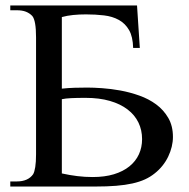

<svg xmlns="http://www.w3.org/2000/svg" viewBox="-20 -682 690 702"><path d="M466.8 -506.8Q465.8 -547.9 451.9 -572Q438 -596.2 414.6 -609.1Q391.1 -622.1 360.4 -625.7Q329.6 -629.4 294.4 -629.4Q269.5 -629.4 247.6 -627.2Q225.6 -625 206.1 -619.6V-357.9Q229.5 -360.4 252.7 -361.1Q275.9 -361.8 299.3 -361.8Q321.8 -361.8 353.5 -359.6Q385.3 -357.4 420.2 -351.1Q455.1 -344.7 489.5 -332.5Q523.9 -320.3 551 -300.3Q578.1 -280.3 595.2 -251Q612.3 -221.7 612.3 -181.2Q612.3 -163.6 607.9 -145.5Q603.5 -127.4 595.2 -109.9Q586.9 -92.3 574.2 -76.4Q561.5 -60.5 545.4 -47.9Q529.8 -35.2 510 -26.1Q490.2 -17.1 464.1 -11.2Q438 -5.4 404.8 -2.7Q371.6 0 329.1 0H17.6V-18.6H41.5Q82.5 -18.6 101.1 -44.9Q106 -53.2 108.9 -71.3Q111.8 -89.4 111.8 -117.7V-545.4Q111.8 -606.9 98.1 -623.5Q88.4 -633.8 74.7 -639.2Q61 -644.5 41.5 -644.5H17.6V-662.1H481L491.2 -506.8ZM499.5 -173.3Q499.5 -206.5 486.1 -234.1Q472.7 -261.7 446.5 -281.7Q420.4 -301.8 381.8 -313Q343.3 -324.2 293 -324.2Q261.7 -324.2 240.7 -323.2Q219.7 -322.3 206.1 -319.3V-47.9Q234.9 -41.5 262.7 -38.1Q290.5 -34.7 318.8 -34.7Q362.8 -34.7 396.5 -44.9Q430.2 -55.2 453.1 -73.7Q476.1 -92.3 487.8 -117.7Q499.5 -143.1 499.5 -173.3Z"/></svg>

Font: Doulos SIL Eur
Style: Regular
Weight: 400
Designer: Walt Agee, Victor Gaultney, Peter Martin, Debbi Hosken, Becca Hirsbrunner
Foundry: SIL International
Version: Version 5.000